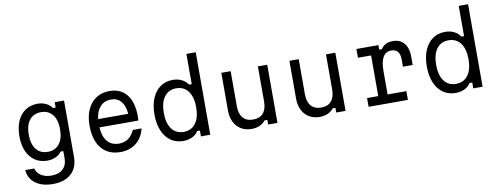

<svg xmlns="http://www.w3.org/2000/svg" viewBox="-78 -1289 5056 1944"><g transform="rotate(-10 2450.0 -316.5)"><path d="M591 -17Q591 91 523.5 153Q456 215 335 215Q225 215 156.5 164.5Q88 114 82 27H174Q188 75 230 101.5Q272 128 335 128Q411 128 453 88.5Q495 49 495 -22V-95H467Q446 -64 406.5 -46Q367 -28 321 -28Q248 -28 194.5 -63.5Q141 -99 112 -164Q83 -229 83 -319Q83 -410 112 -475.5Q141 -541 194.5 -577Q248 -613 321 -613Q368 -613 407.5 -594Q447 -575 467 -543H495V-598H591ZM179 -319Q179 -222 221.5 -168.5Q264 -115 340 -115Q416 -115 458.5 -168.5Q501 -222 501 -319Q501 -416 458.5 -469.5Q416 -523 340 -523Q264 -523 221.5 -469.5Q179 -416 179 -319Z M1315 -184Q1293 -90 1226.5 -37.5Q1160 15 1065 15Q940 15 870.5 -68Q801 -151 801 -304Q801 -399 833 -468.5Q865 -538 923 -575.5Q981 -613 1061 -613Q1174 -613 1236.5 -534.5Q1299 -456 1299 -312Q1299 -301 1298.5 -289.5Q1298 -278 1297 -268H897Q903 -172 946 -122Q989 -72 1065 -72Q1174 -72 1225 -184ZM1061 -526Q992 -526 950 -480.5Q908 -435 898 -353H1208Q1201 -437 1163.5 -481.5Q1126 -526 1061 -526Z M1711 15Q1637 15 1582.5 -23Q1528 -61 1498 -131.5Q1468 -202 1468 -299Q1468 -396 1498 -466.5Q1528 -537 1582.5 -575Q1637 -613 1711 -613Q1762 -613 1803 -592.5Q1844 -572 1865 -537H1893V-848H1989V0H1893V-60H1865Q1844 -25 1803 -5Q1762 15 1711 15ZM1730 -75Q1809 -75 1853 -134Q1897 -193 1897 -299Q1897 -405 1853 -464Q1809 -523 1730 -523Q1651 -523 1607.5 -464Q1564 -405 1564 -299Q1564 -193 1607.5 -134Q1651 -75 1730 -75Z M2680 -598V0H2584V-48H2556Q2533 -18 2496 -1.5Q2459 15 2415 15Q2320 15 2264 -46.5Q2208 -108 2208 -211V-598H2304V-236Q2304 -159 2340 -117.5Q2376 -76 2444 -76Q2512 -76 2548 -117.5Q2584 -159 2584 -236V-598Z M3380 -598V0H3284V-48H3256Q3233 -18 3196 -1.5Q3159 15 3115 15Q3020 15 2964 -46.5Q2908 -108 2908 -211V-598H3004V-236Q3004 -159 3040 -117.5Q3076 -76 3144 -76Q3212 -76 3248 -117.5Q3284 -159 3284 -236V-598Z M3597 -598H3823V-552H3851Q3888 -613 3974 -613Q4047 -613 4088.5 -563.5Q4130 -514 4130 -428V-340H4030V-413Q4030 -522 3941 -522Q3828 -522 3828 -329V-90H4021V0H3617V-90H3732V-508H3597Z M4511 15Q4437 15 4382.5 -23Q4328 -61 4298 -131.5Q4268 -202 4268 -299Q4268 -396 4298 -466.5Q4328 -537 4382.5 -575Q4437 -613 4511 -613Q4562 -613 4603 -592.5Q4644 -572 4665 -537H4693V-848H4789V0H4693V-60H4665Q4644 -25 4603 -5Q4562 15 4511 15ZM4530 -75Q4609 -75 4653 -134Q4697 -193 4697 -299Q4697 -405 4653 -464Q4609 -523 4530 -523Q4451 -523 4407.5 -464Q4364 -405 4364 -299Q4364 -193 4407.5 -134Q4451 -75 4530 -75Z"/></g></svg>

Font: Martian Mono Light
Style: Regular
Weight: 300
Monospace: yes
Designer: Roman Shamin
Foundry: Evil Martians
Version: Version 1.000; ttfautohint (v1.8.4.7-5d5b)